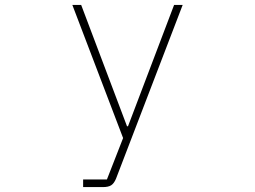

<svg xmlns="http://www.w3.org/2000/svg" viewBox="-20 -553 1040 783"><path d="M319 210V179H416L482 10L275 -533H311L498 -38H502L690 -533H725L453 176Q445 195 433.5 202.5Q422 210 399 210Z"/></svg>

Font: IBM Plex Sans JP ExtraLight
Style: Regular
Weight: 200
Designer: Mike Abbink; Paul van der Laan; Pieter van Rosmalen; Wujin Sim; Yejin Wi; Jinhee Kim; Boomi Park; Yona Kim; Kichan Ma
Foundry: Sandoll Inc.
Version: Version 1.001